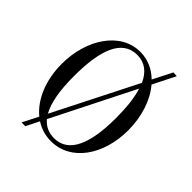

<svg xmlns="http://www.w3.org/2000/svg" viewBox="-223 -908 1108 1108"><g transform="rotate(45 331.5 -354.0)"><path d="M551 -766 491 -648C448 -690 394 -715 332 -715C171 -715 60 -546 60 -345C60 -214 107 -101 184 -38L135 58H166L206 -22C243 2 285 15 332 15C493 15 603 -143 603 -345C603 -457 569 -559 511 -627L580 -764ZM332 -10C287 -10 252 -27 225 -59L477 -560C495 -504 503 -431 503 -345C503 -140 454 -10 332 -10ZM160 -345C160 -559 208 -690 332 -690C394 -690 437 -656 465 -595L207 -85C174 -144 160 -233 160 -345Z"/></g></svg>

Font: Sprat Condesed
Style: Regular
Weight: 400
Width: 3
Designer: Ethan Nakache
Foundry: Collletttivo
Version: Version 2.000;Glyphs 3.2 (3217)